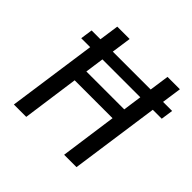

<svg xmlns="http://www.w3.org/2000/svg" viewBox="-171 -861 1032 1032"><g transform="rotate(45 345.5 -344.5)"><path d="M681 -508H613L541 0H447L492 -323H204L159 0H65L137 -508H69L79 -577H146L162 -689H256L240 -577H528L544 -689H638L622 -577H691ZM518 -508H230L215 -401H503Z"/></g></svg>

Font: Fira Sans
Style: Italic
Weight: 400
Italic angle: -8°
Designer: bBox Type GmbH & Carrois Corporate GbR & Edenspiekermann AG
Foundry: bBox Type GmbH & Carrois Corporate GbR & Edenspiekermann AG
Version: Version 4.301